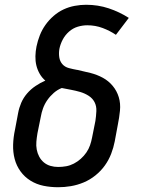

<svg xmlns="http://www.w3.org/2000/svg" viewBox="-20 -773 590 805"><path d="M224 12Q192 12 162.5 6Q133 0 108 -15.5Q83 -31 66 -54.5Q49 -78 41.5 -106.5Q34 -135 35 -166.5Q36 -198 43 -230L56 -299Q60 -321 69 -342Q78 -363 93.5 -381Q109 -399 129 -412.5Q149 -426 170 -435Q156 -447 146.5 -463.5Q137 -480 132.5 -498.5Q128 -517 128.5 -537.5Q129 -558 133 -578Q138 -602 147 -625Q156 -648 170.5 -668.5Q185 -689 204.5 -706Q224 -723 246.5 -733.5Q269 -744 293.5 -748.5Q318 -753 341 -753Q391 -753 436 -738Q481 -723 520 -698L466 -627Q441 -644 410.5 -655.5Q380 -667 346 -667Q326 -667 306 -661Q286 -655 269.5 -640.5Q253 -626 243 -607Q233 -588 229 -568Q226 -550 228.5 -533Q231 -516 241.5 -504Q252 -492 269 -487.5Q286 -483 303 -480H304Q332 -474 359.5 -467Q387 -460 411 -447Q435 -434 452.5 -413Q470 -392 478 -365.5Q486 -339 483 -309Q480 -279 474 -250L461 -180Q456 -154 446 -128Q436 -102 419.5 -79Q403 -56 380 -37.5Q357 -19 330.5 -8Q304 3 277 7.5Q250 12 224 12ZM224 -73Q241 -73 257.5 -76Q274 -79 289.5 -87Q305 -95 318.5 -107Q332 -119 342 -133.5Q352 -148 357.5 -164Q363 -180 366 -196L380 -266Q383 -286 384 -307Q385 -328 376.5 -344.5Q368 -361 351.5 -371.5Q335 -382 316 -387.5Q297 -393 278 -396.5Q259 -400 239 -404Q221 -397 205.5 -383.5Q190 -370 178.5 -353.5Q167 -337 160.5 -319Q154 -301 151 -283L137 -214Q134 -196 132.5 -179Q131 -162 134 -146Q137 -130 144.5 -116Q152 -102 164 -92Q176 -82 191.5 -77.5Q207 -73 224 -73Z"/></svg>

Font: Lode Dark
Style: Bold Italic
Weight: 700
Italic angle: -11°
Monospace: yes
Designer: Belleve Invis
Foundry: Belleve Invis
Version: Version 29.2.0; ttfautohint (v1.8.3)